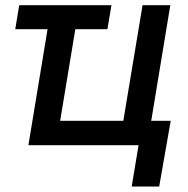

<svg xmlns="http://www.w3.org/2000/svg" viewBox="-20 -549 710 726"><path d="M401.4 -529.3 386.2 -438.5H37.6L52.7 -529.3ZM87.4 0 174.8 -529.3H279.8L207.5 -92.3H446.3L519 -529.3H624L536.6 0ZM478 156.2 503.9 0H465.8L481 -92.3H625.5L582 156.2Z"/></svg>

Font: Inter 24pt Medium
Style: Italic
Weight: 500
Italic angle: -9.3988°
Designer: Rasmus Andersson
Foundry: rsms
Version: Version 4.001;git-66647c0bb